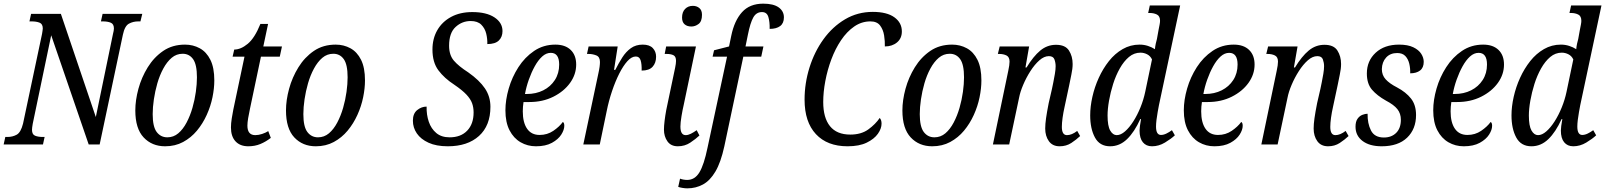

<svg xmlns="http://www.w3.org/2000/svg" viewBox="-38 -790 8778 1050"><path d="M-18 0 -9 -41H3Q31 -41 53.5 -53.5Q76 -66 88 -114L192 -605Q193 -613 194.5 -621Q196 -629 196 -634Q196 -659 178.5 -666Q161 -673 135 -673H123L132 -714H295L486 -150L580 -605Q582 -612 583.5 -620.5Q585 -629 585 -634Q585 -659 567.5 -666Q550 -673 525 -673H514L523 -714H740L730 -673H718Q690 -673 667 -660.5Q644 -648 634 -600L507 0H447L242 -597L141 -113Q139 -102 138 -93.5Q137 -85 137 -80Q137 -55 153.5 -48Q170 -41 196 -41H206L197 0Z M865 10Q793 10 747.5 -38.5Q702 -87 702 -186Q702 -242 719 -304.5Q736 -367 770 -422Q804 -477 854.5 -511.5Q905 -546 974 -546Q1018 -546 1054.5 -526Q1091 -506 1112.5 -463Q1134 -420 1134 -350Q1134 -307 1124 -258Q1114 -209 1092.5 -161.5Q1071 -114 1039 -75.5Q1007 -37 963.5 -13.5Q920 10 865 10ZM877 -39Q911 -39 937 -61Q963 -83 982.5 -120Q1002 -157 1014.5 -200.5Q1027 -244 1033 -287.5Q1039 -331 1039 -367Q1039 -437 1018 -466.5Q997 -496 961 -496Q927 -496 901 -474Q875 -452 855 -415Q835 -378 822.5 -334.5Q810 -291 803.5 -247Q797 -203 797 -166Q797 -97 819 -68Q841 -39 877 -39Z M1320 10Q1275 10 1250 -17Q1225 -44 1225 -93Q1225 -115 1229.5 -143Q1234 -171 1238 -191L1299 -480H1234L1243 -519Q1279 -519 1317 -550.5Q1355 -582 1386 -659H1428L1402 -536H1504L1492 -480H1389L1329 -195Q1323 -168 1319 -143.5Q1315 -119 1315 -103Q1315 -51 1358 -51Q1376 -51 1395.5 -57.5Q1415 -64 1429 -73L1443 -36Q1416 -15 1386 -2.5Q1356 10 1320 10Z M1689 10Q1617 10 1571.5 -38.5Q1526 -87 1526 -186Q1526 -242 1543 -304.5Q1560 -367 1594 -422Q1628 -477 1678.5 -511.5Q1729 -546 1798 -546Q1842 -546 1878.5 -526Q1915 -506 1936.5 -463Q1958 -420 1958 -350Q1958 -307 1948 -258Q1938 -209 1916.5 -161.5Q1895 -114 1863 -75.5Q1831 -37 1787.5 -13.5Q1744 10 1689 10ZM1701 -39Q1735 -39 1761 -61Q1787 -83 1806.5 -120Q1826 -157 1838.5 -200.5Q1851 -244 1857 -287.5Q1863 -331 1863 -367Q1863 -437 1842 -466.5Q1821 -496 1785 -496Q1751 -496 1725 -474Q1699 -452 1679 -415Q1659 -378 1646.5 -334.5Q1634 -291 1627.5 -247Q1621 -203 1621 -166Q1621 -97 1643 -68Q1665 -39 1701 -39Z M2411 10Q2348 10 2305.5 -9.5Q2263 -29 2241.5 -60.5Q2220 -92 2220 -130Q2220 -169 2243.5 -188Q2267 -207 2295 -207Q2294 -162 2307 -124Q2320 -86 2348 -62.5Q2376 -39 2421 -39Q2482 -39 2517 -75.5Q2552 -112 2552 -175Q2552 -203 2543.5 -226Q2535 -249 2512.5 -273Q2490 -297 2446 -327Q2392 -362 2359.5 -405.5Q2327 -449 2327 -519Q2327 -579 2353.5 -625Q2380 -671 2429 -697.5Q2478 -724 2545 -724Q2622 -724 2666 -695Q2710 -666 2710 -620Q2710 -588 2690 -568.5Q2670 -549 2627 -549Q2628 -577 2621 -606Q2614 -635 2594 -655Q2574 -675 2536 -675Q2489 -675 2453.5 -642.5Q2418 -610 2418 -540Q2418 -489 2444 -458.5Q2470 -428 2523 -394Q2584 -351 2614 -306.5Q2644 -262 2644 -206Q2644 -103 2581.5 -46.5Q2519 10 2411 10Z M2893 10Q2847 10 2809 -12Q2771 -34 2748.5 -77.5Q2726 -121 2726 -187Q2726 -243 2744 -305.5Q2762 -368 2797 -422.5Q2832 -477 2883 -511.5Q2934 -546 2999 -546Q3053 -546 3083 -517Q3113 -488 3113 -437Q3113 -383 3079.5 -336.5Q3046 -290 2988 -261Q2930 -232 2857 -232H2825Q2823 -221 2822 -206.5Q2821 -192 2821 -181Q2821 -120 2844.5 -86Q2868 -52 2913 -52Q2955 -52 2988 -74.5Q3021 -97 3040 -123Q3048 -119 3048 -102Q3048 -80 3031.5 -54Q3015 -28 2980.5 -9Q2946 10 2893 10ZM2843 -276Q2893 -276 2933 -296Q2973 -316 2996.5 -352.5Q3020 -389 3020 -437Q3020 -501 2974 -501Q2949 -501 2927 -481Q2905 -461 2886.5 -427.5Q2868 -394 2854 -354.5Q2840 -315 2833 -276Z M3234 -387Q3239 -409 3241 -424.5Q3243 -440 3243 -451Q3243 -479 3223 -487Q3203 -495 3181 -495H3172L3181 -536H3340L3320 -408H3327Q3345 -444 3365 -475.5Q3385 -507 3412 -526.5Q3439 -546 3477 -546Q3514 -546 3532 -527Q3550 -508 3550 -480Q3550 -446 3531 -425Q3512 -404 3471 -404Q3472 -439 3465.5 -460Q3459 -481 3439 -481Q3416 -481 3393 -455.5Q3370 -430 3348.5 -387.5Q3327 -345 3309 -291.5Q3291 -238 3280 -183L3242 0H3152Z M3743 -645Q3720 -645 3706 -657Q3692 -669 3692 -694Q3692 -724 3708.5 -741Q3725 -758 3751 -758Q3772 -758 3786.5 -746Q3801 -734 3801 -709Q3801 -673 3782.5 -659Q3764 -645 3743 -645ZM3669 10Q3631 10 3612 -17Q3593 -44 3593 -81Q3593 -101 3596.5 -129.5Q3600 -158 3605.5 -188Q3611 -218 3617 -243L3654 -419Q3659 -443 3659 -457Q3659 -481 3645 -488Q3631 -495 3608 -495H3597L3605 -536H3768L3701 -216Q3695 -191 3689 -155Q3683 -119 3683 -98Q3683 -51 3712 -51Q3725 -51 3740 -58.5Q3755 -66 3772 -78L3787 -49Q3767 -30 3737 -10Q3707 10 3669 10Z M3721 240Q3708 240 3693.5 237.5Q3679 235 3671 232L3681 187Q3688 190 3699 192Q3710 194 3720 194Q3762 194 3787 152.5Q3812 111 3831 19L3938 -480H3859L3867 -515L3949 -536L3961 -594Q3978 -677 4020 -723.5Q4062 -770 4136 -770Q4192 -770 4220.5 -749.5Q4249 -729 4249 -695Q4249 -663 4228.5 -647.5Q4208 -632 4171 -632Q4172 -670 4164 -697Q4156 -724 4129 -724Q4098 -724 4081.5 -694.5Q4065 -665 4052 -600L4039 -536H4137L4125 -480H4027L3923 11Q3904 98 3874.5 148Q3845 198 3806 219Q3767 240 3721 240Z M4597 10Q4486 10 4424 -56.5Q4362 -123 4362 -245Q4362 -335 4389 -421Q4416 -507 4465.5 -575.5Q4515 -644 4583.5 -684.5Q4652 -725 4735 -725Q4812 -725 4853 -695.5Q4894 -666 4894 -618Q4894 -580 4867.5 -558Q4841 -536 4801 -536Q4802 -564 4797 -596Q4792 -628 4775 -650.5Q4758 -673 4722 -673Q4674 -673 4633.5 -645Q4593 -617 4561.5 -570Q4530 -523 4508.5 -465.5Q4487 -408 4475.5 -347Q4464 -286 4464 -232Q4464 -146 4501 -100Q4538 -54 4612 -54Q4672 -54 4711 -82.5Q4750 -111 4773 -145Q4783 -134 4783 -114Q4783 -87 4763 -58.5Q4743 -30 4702 -10Q4661 10 4597 10Z M5060 10Q4988 10 4942.5 -38.5Q4897 -87 4897 -186Q4897 -242 4914 -304.5Q4931 -367 4965 -422Q4999 -477 5049.5 -511.5Q5100 -546 5169 -546Q5213 -546 5249.5 -526Q5286 -506 5307.5 -463Q5329 -420 5329 -350Q5329 -307 5319 -258Q5309 -209 5287.5 -161.5Q5266 -114 5234 -75.5Q5202 -37 5158.5 -13.5Q5115 10 5060 10ZM5072 -39Q5106 -39 5132 -61Q5158 -83 5177.5 -120Q5197 -157 5209.5 -200.5Q5222 -244 5228 -287.5Q5234 -331 5234 -367Q5234 -437 5213 -466.5Q5192 -496 5156 -496Q5122 -496 5096 -474Q5070 -452 5050 -415Q5030 -378 5017.5 -334.5Q5005 -291 4998.5 -247Q4992 -203 4992 -166Q4992 -97 5014 -68Q5036 -39 5072 -39Z M5757 10Q5718 10 5698 -18Q5678 -46 5678 -87Q5678 -111 5682.5 -143Q5687 -175 5697 -226L5715 -304Q5718 -318 5722.5 -340.5Q5727 -363 5731 -386.5Q5735 -410 5735 -428Q5735 -447 5728.5 -465Q5722 -483 5698 -483Q5672 -483 5646 -460Q5620 -437 5597 -401Q5574 -365 5557.5 -326Q5541 -287 5535 -255L5481 0H5392L5476 -403Q5483 -435 5483 -453Q5483 -478 5466.5 -486.5Q5450 -495 5426 -495H5419L5429 -536H5590L5570 -421H5576Q5613 -482 5651 -513.5Q5689 -545 5737 -545Q5788 -545 5808 -513.5Q5828 -482 5828 -440Q5828 -414 5821 -382Q5814 -350 5809 -323L5784 -206Q5777 -175 5773 -146Q5769 -117 5769 -96Q5769 -51 5797 -51Q5823 -51 5853 -74L5869 -46Q5848 -26 5820.5 -8Q5793 10 5757 10Z M6033 10Q5976 10 5950 -38Q5924 -86 5924 -159Q5924 -207 5936 -260.5Q5948 -314 5971 -364.5Q5994 -415 6026.5 -456Q6059 -497 6101.5 -521.5Q6144 -546 6194 -546Q6218 -546 6239.5 -539Q6261 -532 6278 -521Q6279 -534 6282.5 -551Q6286 -568 6289 -577L6298 -627Q6301 -642 6303.5 -655Q6306 -668 6306 -676Q6306 -702 6289 -710.5Q6272 -719 6250 -719H6241L6250 -760H6416L6300 -215Q6297 -199 6293 -177Q6289 -155 6286.5 -134Q6284 -113 6284 -98Q6284 -52 6311 -52Q6325 -52 6340.5 -59.5Q6356 -67 6371 -78L6387 -50Q6367 -31 6333 -10.5Q6299 10 6262 10Q6230 10 6212 -12Q6194 -34 6194 -76Q6194 -84 6196 -101Q6198 -118 6202 -139H6198Q6166 -68 6125.5 -29Q6085 10 6033 10ZM6069 -51Q6091 -51 6114.5 -71.5Q6138 -92 6160 -126.5Q6182 -161 6199 -203Q6216 -245 6225 -288L6262 -465Q6253 -484 6235.5 -493Q6218 -502 6199 -502Q6164 -502 6136 -478.5Q6108 -455 6086 -416Q6064 -377 6049.5 -331Q6035 -285 6027 -239.5Q6019 -194 6019 -158Q6019 -101 6033.5 -76Q6048 -51 6069 -51Z M6603 10Q6557 10 6519 -12Q6481 -34 6458.5 -77.5Q6436 -121 6436 -187Q6436 -243 6454 -305.5Q6472 -368 6507 -422.5Q6542 -477 6593 -511.5Q6644 -546 6709 -546Q6763 -546 6793 -517Q6823 -488 6823 -437Q6823 -383 6789.5 -336.5Q6756 -290 6698 -261Q6640 -232 6567 -232H6535Q6533 -221 6532 -206.5Q6531 -192 6531 -181Q6531 -120 6554.5 -86Q6578 -52 6623 -52Q6665 -52 6698 -74.5Q6731 -97 6750 -123Q6758 -119 6758 -102Q6758 -80 6741.5 -54Q6725 -28 6690.5 -9Q6656 10 6603 10ZM6553 -276Q6603 -276 6643 -296Q6683 -316 6706.5 -352.5Q6730 -389 6730 -437Q6730 -501 6684 -501Q6659 -501 6637 -481Q6615 -461 6596.5 -427.5Q6578 -394 6564 -354.5Q6550 -315 6543 -276Z M7225 10Q7186 10 7166 -18Q7146 -46 7146 -87Q7146 -111 7150.5 -143Q7155 -175 7165 -226L7183 -304Q7186 -318 7190.5 -340.5Q7195 -363 7199 -386.5Q7203 -410 7203 -428Q7203 -447 7196.5 -465Q7190 -483 7166 -483Q7140 -483 7114 -460Q7088 -437 7065 -401Q7042 -365 7025.5 -326Q7009 -287 7003 -255L6949 0H6860L6944 -403Q6951 -435 6951 -453Q6951 -478 6934.5 -486.5Q6918 -495 6894 -495H6887L6897 -536H7058L7038 -421H7044Q7081 -482 7119 -513.5Q7157 -545 7205 -545Q7256 -545 7276 -513.5Q7296 -482 7296 -440Q7296 -414 7289 -382Q7282 -350 7277 -323L7252 -206Q7245 -175 7241 -146Q7237 -117 7237 -96Q7237 -51 7265 -51Q7291 -51 7321 -74L7337 -46Q7316 -26 7288.5 -8Q7261 10 7225 10Z M7518 10Q7452 10 7413.5 -19Q7375 -48 7375 -97Q7375 -125 7386 -140.5Q7397 -156 7412.5 -162Q7428 -168 7441 -168Q7440 -115 7459.5 -76.5Q7479 -38 7530 -38Q7572 -38 7597.5 -63.5Q7623 -89 7623 -135Q7623 -169 7604 -193Q7585 -217 7541 -240Q7493 -267 7465 -299.5Q7437 -332 7437 -388Q7437 -457 7485 -501.5Q7533 -546 7613 -546Q7661 -546 7691 -531.5Q7721 -517 7734.5 -495.5Q7748 -474 7748 -452Q7748 -420 7728 -404.5Q7708 -389 7674 -389Q7675 -416 7669 -441.5Q7663 -467 7647.5 -483.5Q7632 -500 7603 -500Q7565 -500 7542.5 -475.5Q7520 -451 7519 -412Q7519 -379 7540 -356Q7561 -333 7602 -312Q7651 -286 7678.5 -251Q7706 -216 7706 -161Q7706 -84 7657 -37Q7608 10 7518 10Z M7967 10Q7921 10 7883 -12Q7845 -34 7822.5 -77.5Q7800 -121 7800 -187Q7800 -243 7818 -305.5Q7836 -368 7871 -422.5Q7906 -477 7957 -511.5Q8008 -546 8073 -546Q8127 -546 8157 -517Q8187 -488 8187 -437Q8187 -383 8153.5 -336.5Q8120 -290 8062 -261Q8004 -232 7931 -232H7899Q7897 -221 7896 -206.5Q7895 -192 7895 -181Q7895 -120 7918.5 -86Q7942 -52 7987 -52Q8029 -52 8062 -74.5Q8095 -97 8114 -123Q8122 -119 8122 -102Q8122 -80 8105.5 -54Q8089 -28 8054.5 -9Q8020 10 7967 10ZM7917 -276Q7967 -276 8007 -296Q8047 -316 8070.5 -352.5Q8094 -389 8094 -437Q8094 -501 8048 -501Q8023 -501 8001 -481Q7979 -461 7960.5 -427.5Q7942 -394 7928 -354.5Q7914 -315 7907 -276Z M8337 10Q8280 10 8254 -38Q8228 -86 8228 -159Q8228 -207 8240 -260.5Q8252 -314 8275 -364.5Q8298 -415 8330.5 -456Q8363 -497 8405.5 -521.5Q8448 -546 8498 -546Q8522 -546 8543.5 -539Q8565 -532 8582 -521Q8583 -534 8586.5 -551Q8590 -568 8593 -577L8602 -627Q8605 -642 8607.5 -655Q8610 -668 8610 -676Q8610 -702 8593 -710.5Q8576 -719 8554 -719H8545L8554 -760H8720L8604 -215Q8601 -199 8597 -177Q8593 -155 8590.5 -134Q8588 -113 8588 -98Q8588 -52 8615 -52Q8629 -52 8644.5 -59.5Q8660 -67 8675 -78L8691 -50Q8671 -31 8637 -10.5Q8603 10 8566 10Q8534 10 8516 -12Q8498 -34 8498 -76Q8498 -84 8500 -101Q8502 -118 8506 -139H8502Q8470 -68 8429.5 -29Q8389 10 8337 10ZM8373 -51Q8395 -51 8418.5 -71.5Q8442 -92 8464 -126.5Q8486 -161 8503 -203Q8520 -245 8529 -288L8566 -465Q8557 -484 8539.5 -493Q8522 -502 8503 -502Q8468 -502 8440 -478.5Q8412 -455 8390 -416Q8368 -377 8353.5 -331Q8339 -285 8331 -239.5Q8323 -194 8323 -158Q8323 -101 8337.5 -76Q8352 -51 8373 -51Z"/></svg>

Font: Noto Serif Condensed
Style: Italic
Weight: 400
Width: 3
Italic angle: -12°
Designer: Monotype Design Team
Foundry: Monotype Imaging Inc.
Version: Version 2.014; ttfautohint (v1.8.4.7-5d5b)